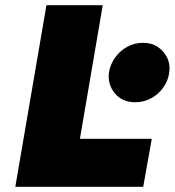

<svg xmlns="http://www.w3.org/2000/svg" viewBox="-20 -720 673 740"><path d="M159 -700 39 0H532L565 -185H288L376 -700ZM400 -441Q394 -395 422.5 -360.5Q451 -326 501 -326Q535 -326 563 -341.5Q591 -357 609.5 -383Q628 -409 632 -439Q637 -470 625 -496Q613 -522 589 -538.5Q565 -555 531 -555Q498 -555 470 -539.5Q442 -524 423.5 -498Q405 -472 400 -441Z"/></svg>

Font: Jost Black
Style: Italic
Weight: 900
Italic angle: -5°
Version: Version 3.710